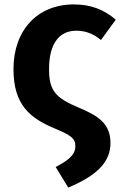

<svg xmlns="http://www.w3.org/2000/svg" viewBox="-20 -610 554 869"><path d="M314 -590C149 -590 41 -473 41 -297C41 -135 116 -75 229 -28C302 3 321 16 321 52C321 94 284 118 232 146L289 239C419 184 480 124 480 37C480 -52 422 -87 336 -123C231 -167 202 -200 202 -297C202 -418 252 -471 325 -471C367 -471 401 -458 437 -429L504 -521C450 -567 391 -590 314 -590Z"/></svg>

Font: Glow Sans TC Normal
Style: Bold
Weight: 700
Designer: Ryoko NISHIZUKA (kana, bopomofo & ideographs); Paul D. Hunt (Latin, Greek & Cyrillic); Sandoll Communications, Soo-young
Version: Version 0.93